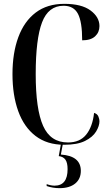

<svg xmlns="http://www.w3.org/2000/svg" viewBox="-20 -744 571 1000"><path d="M314 10Q225 10 165 -36Q105 -82 75 -165Q45 -248 45 -358Q45 -468 75.5 -550.5Q106 -633 166 -678.5Q226 -724 315 -724Q405 -724 451.5 -689.5Q498 -655 498 -608Q498 -576 475.5 -555Q453 -534 408 -534Q408 -630 386 -672Q364 -714 311 -714Q232 -714 199 -627.5Q166 -541 166 -358Q166 -175 204.5 -88.5Q243 -2 334 -2Q396 -2 429 -43Q462 -84 470 -156Q487 -151 492.5 -137Q498 -123 498 -113Q498 -88 480.5 -59Q463 -30 423 -10Q383 10 314 10ZM290 236Q255 236 223 225V215Q246 223 264 223Q332 223 332 137Q332 104 321 88Q310 72 286 69L299 -3H309L297 61Q401 68 401 146Q401 188 371.5 212Q342 236 290 236Z"/></svg>

Font: Noto Serif Display ExtraCondensed SemiBold
Style: Regular
Weight: 600
Width: 2
Designer: Monotype Design Team
Foundry: Monotype Imaging Inc.
Version: Version 2.009